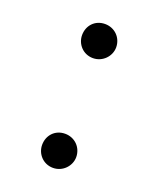

<svg xmlns="http://www.w3.org/2000/svg" viewBox="-105 -570 536 651"><g transform="rotate(20 163.5 -244.5)"><path d="M163 15C198 15 225 -14 225 -46C225 -81 198 -108 163 -108C127 -108 102 -81 102 -46C102 -14 127 15 163 15ZM163 -381C198 -381 225 -410 225 -442C225 -477 198 -504 163 -504C127 -504 102 -477 102 -442C102 -410 127 -381 163 -381Z"/></g></svg>

Font: NameLogos Serif 2
Style: Regular
Weight: 500
Version: Version 0.1